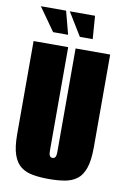

<svg xmlns="http://www.w3.org/2000/svg" viewBox="-86 -804 575 869"><g transform="rotate(10 201.0 -370.0)"><path d="M201 12Q161 12 128.5 6.5Q96 1 73 -16Q50 -33 37.5 -68Q25 -103 25 -163V-591H184V-115Q184 -104 186 -97Q188 -90 192 -87.5Q196 -85 201 -85Q206 -85 210 -87.5Q214 -90 216 -97Q218 -104 218 -115V-591H377V-164Q377 -104 364.5 -68.5Q352 -33 329 -16Q306 1 273.5 6.5Q241 12 201 12ZM287 -646H228L163 -752H279ZM174 -646H105L30 -752H146Z"/></g></svg>

Font: Alumni Sans Black
Style: Regular
Weight: 900
Designer: Robert E. Leuschke
Foundry: Robert E. Leuschke
Version: Version 1.018